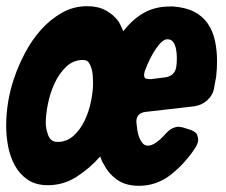

<svg xmlns="http://www.w3.org/2000/svg" viewBox="-33 -594 731 621"><path d="M600 -118Q568 -68 521.5 -30.5Q475 7 416 7Q374 7 346 -12.5Q318 -32 302 -64Q298 -70 295.5 -76Q293 -82 291 -88Q259 -51 216 -23Q173 5 122 5Q83 5 57 -12.5Q31 -30 15.5 -58Q0 -86 -6.5 -119.5Q-13 -153 -13 -186Q-13 -267 13 -342Q26 -381 47.5 -422Q69 -463 98.5 -496.5Q128 -530 166 -552Q204 -574 249 -574Q284 -574 309 -560.5Q334 -547 350 -525Q355 -517 358.5 -509Q362 -501 366 -493Q395 -531 431.5 -552Q468 -573 517 -573H527Q568 -570 595 -556Q622 -542 638.5 -518.5Q655 -495 662 -463.5Q669 -432 669 -396Q669 -371 666 -345Q664 -336 662.5 -326.5Q661 -317 659 -306Q654 -284 636 -268.5Q618 -253 594 -250L437 -232Q408 -228 408 -200Q409 -188 411 -174Q413 -160 417.5 -149Q422 -138 428.5 -130.5Q435 -123 445 -123Q458 -123 472 -133Q486 -143 496 -154Q513 -174 524.5 -179Q536 -184 545 -184Q548 -184 558 -182L583 -174Q602 -167 605 -157Q608 -147 608 -142Q608 -132 600 -118ZM537 -377Q539 -390 539 -405.5Q539 -421 536.5 -434.5Q534 -448 527.5 -457.5Q521 -467 509 -467H508Q493 -467 472.5 -438Q452 -409 435 -363Q433 -355 433 -352Q433 -341 440 -339.5Q447 -338 455 -338L503 -344Q532 -349 537 -377ZM153 -135Q183 -135 205 -155Q227 -175 241 -204.5Q255 -234 261.5 -267Q268 -300 268 -325Q268 -335 267 -349.5Q266 -364 263 -372Q260 -383 254.5 -391.5Q249 -400 235 -400Q204 -400 181 -378Q158 -356 143.5 -324.5Q129 -293 122 -258Q115 -223 115 -196Q115 -178 123 -156.5Q131 -135 153 -135Z"/></svg>

Font: Bangerz 2
Style: Regular
Weight: 400
Designer: vernon adams
Foundry: Vernon Adams
Version: Version 2.10;December 28, 2023;FontCreator 13.0.0.2683 64-bi